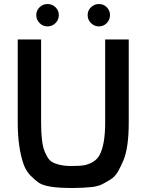

<svg xmlns="http://www.w3.org/2000/svg" viewBox="-20 -928 709 953"><path d="M346 5H332Q213 5 174 -20Q156 -32 132.5 -55.5Q109 -79 97 -113Q68 -197 68 -320V-732H184V-320Q184 -218 202 -175Q212 -151 223.5 -137Q235 -123 256 -116Q288 -104 333 -104Q378 -104 399 -108Q420 -112 441.5 -124.5Q463 -137 475 -160Q502 -212 502 -320V-732H619V-320Q619 -196 593 -133Q579 -100 565 -75.5Q551 -51 527.5 -36.5Q504 -22 486 -13Q468 -4 439 0Q396 5 346 5ZM176.5 -813.5Q160 -830 160 -853Q160 -876 176.5 -892Q193 -908 216 -908Q239 -908 255.5 -892Q272 -876 272 -853Q272 -830 255.5 -813.5Q239 -797 216 -797Q193 -797 176.5 -813.5ZM431.5 -813.5Q415 -830 415 -853Q415 -876 431.5 -892Q448 -908 471 -908Q494 -908 510 -892Q526 -876 526 -853Q526 -830 510 -813.5Q494 -797 471 -797Q448 -797 431.5 -813.5Z"/></svg>

Font: Exo
Style: DemiBold
Weight: 600
Designer: Natanael Gama
Version: Version 1.00